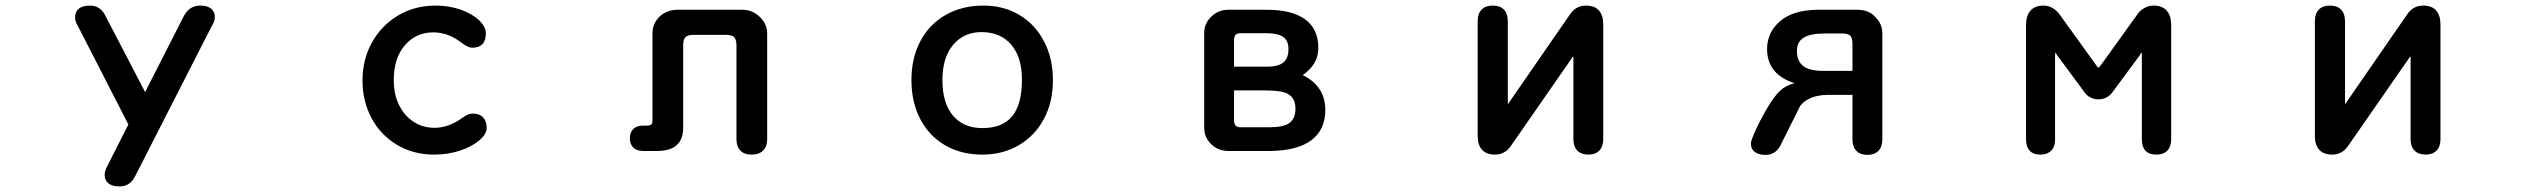

<svg xmlns="http://www.w3.org/2000/svg" viewBox="-20 -526 9040 688"><path d="M249 -463Q249 -484 262.5 -495Q276 -506 302 -506Q340 -506 358 -469L500 -196L638 -467Q658 -506 697 -506Q723 -506 736.5 -495Q750 -484 750 -464Q750 -450 739 -433L465 104Q447 142 408 142Q382 142 368.5 131Q355 120 355 100Q355 87 365 68L440 -80L259 -433Q249 -449 249 -463Z M1721 -407Q1721 -355 1672 -355Q1657 -355 1632 -374Q1586 -410 1532 -410Q1471 -410 1431 -364Q1391 -318 1391 -239Q1391 -187 1410.5 -148.5Q1430 -110 1463 -89Q1496 -68 1537 -68Q1589 -68 1640 -106Q1658 -119 1674 -119Q1698 -119 1711 -105.5Q1724 -92 1724 -68Q1724 -46 1698 -23.5Q1672 -1 1629 13.5Q1586 28 1536 28Q1461 28 1402.5 -7Q1344 -42 1311.5 -102.5Q1279 -163 1279 -238Q1279 -313 1313 -374Q1347 -435 1406.5 -470.5Q1466 -506 1541 -506Q1589 -506 1630.5 -491.5Q1672 -477 1696.5 -453.5Q1721 -430 1721 -407Z M2587 -401H2460Q2443 -400 2436 -392.5Q2429 -385 2428 -366V-68Q2428 15 2335 15H2286Q2262 15 2249.5 3Q2237 -9 2237 -31Q2237 -52 2249.5 -64Q2262 -76 2285 -76H2302Q2311 -77 2314.5 -80.5Q2318 -84 2318 -93V-407Q2318 -444 2347 -470Q2373 -491 2408 -491H2640Q2676 -491 2702.5 -465.5Q2729 -440 2729 -407V-27Q2729 -1 2714.5 13.5Q2700 28 2673 28Q2647 28 2633 13.5Q2619 -1 2619 -27V-366Q2618 -385 2611 -392.5Q2604 -400 2587 -401Z M3753 -239Q3753 -160 3720.5 -99.5Q3688 -39 3630.5 -5.5Q3573 28 3500 28Q3424 28 3366.5 -5.5Q3309 -39 3277.5 -99.5Q3246 -160 3246 -239Q3246 -318 3278 -378.5Q3310 -439 3368.5 -472.5Q3427 -506 3504 -506Q3577 -506 3633.5 -472Q3690 -438 3721.5 -377Q3753 -316 3753 -239ZM3500 -67Q3572 -67 3607 -109.5Q3642 -152 3642 -241Q3642 -321 3603.5 -366Q3565 -411 3497 -411Q3434 -411 3395.5 -365.5Q3357 -320 3357 -239Q3357 -156 3395 -111.5Q3433 -67 3500 -67Z M4729 -132Q4729 -61 4679 -23.5Q4629 14 4530 15H4381Q4345 15 4320 -9.5Q4295 -34 4295 -69V-408Q4295 -442 4320.5 -466.5Q4346 -491 4381 -491H4519Q4610 -491 4657 -456.5Q4704 -422 4704 -354Q4704 -295 4648 -257Q4729 -217 4729 -132ZM4423 -70H4531Q4579 -70 4600.5 -85.5Q4622 -101 4622 -136Q4622 -157 4615 -169.5Q4608 -182 4594 -190Q4572 -202 4511 -202H4402V-93Q4403 -81 4407.5 -76Q4412 -71 4423 -70ZM4519 -287Q4560 -287 4578.5 -302Q4597 -317 4597 -350Q4597 -380 4578.5 -393.5Q4560 -407 4519 -407H4423Q4412 -406 4407.5 -401.5Q4403 -397 4402 -385V-287Z M5616 -323Q5615 -323 5612 -317L5396 -6Q5374 28 5337 28Q5306 28 5290.5 10.5Q5275 -7 5275 -39V-450Q5275 -477 5289 -491.5Q5303 -506 5329 -506Q5355 -506 5369 -491.5Q5383 -477 5383 -450V-164Q5383 -154 5384 -154Q5385 -154 5386 -155.5Q5387 -157 5389 -161L5604 -472Q5626 -506 5663 -506Q5694 -506 5709.5 -488.5Q5725 -471 5725 -438V-27Q5725 -1 5711 13.5Q5697 28 5672 28Q5646 28 5632 13.5Q5618 -1 5618 -27V-313Q5618 -319 5618 -321Q5618 -323 5616 -323Z M6312 -350Q6312 -410 6358.5 -450Q6405 -490 6492 -491H6636Q6655 -491 6672 -484.5Q6689 -478 6700 -465Q6725 -440 6725 -407V-26Q6725 0 6711 14.5Q6697 29 6672 29Q6646 29 6632 14.5Q6618 0 6618 -26V-186H6529Q6461 -185 6431 -147L6359 -3Q6341 29 6307 29Q6282 29 6268 18.5Q6254 8 6254 -12Q6254 -22 6272 -61.5Q6290 -101 6314.5 -142Q6339 -183 6360 -202Q6376 -218 6410 -228Q6312 -260 6312 -350ZM6513 -272H6618V-372Q6617 -391 6610 -398Q6603 -405 6586 -406H6519Q6467 -406 6443 -391Q6419 -376 6419 -344Q6419 -307 6441.5 -289.5Q6464 -272 6513 -272Z M7499 -284Q7501 -284 7502.5 -285.5Q7504 -287 7507 -291L7635 -469Q7646 -487 7662.5 -496.5Q7679 -506 7697 -506Q7728 -506 7744 -488Q7760 -470 7760 -437V-26Q7760 0 7746 14Q7732 28 7707 28Q7681 28 7668 14Q7655 0 7655 -26V-326Q7655 -332 7655 -334.5Q7655 -337 7653 -337Q7652 -337 7649 -330L7550 -196Q7542 -184 7528.5 -177Q7515 -170 7500 -170Q7484 -170 7470.5 -177Q7457 -184 7449 -196L7350 -330Q7347 -337 7346 -337Q7345 -337 7344.5 -334.5Q7344 -332 7344 -326V-26Q7344 0 7330 14Q7316 28 7291 28Q7266 28 7253 14Q7240 0 7240 -26V-437Q7240 -470 7256 -488Q7272 -506 7302 -506Q7339 -506 7364 -469L7493 -290Q7497 -284 7499 -284Z M8616 -323Q8615 -323 8612 -317L8396 -6Q8374 28 8337 28Q8306 28 8290.5 10.5Q8275 -7 8275 -39V-450Q8275 -477 8289 -491.5Q8303 -506 8329 -506Q8355 -506 8369 -491.5Q8383 -477 8383 -450V-164Q8383 -154 8384 -154Q8385 -154 8386 -155.5Q8387 -157 8389 -161L8604 -472Q8626 -506 8663 -506Q8694 -506 8709.5 -488.5Q8725 -471 8725 -438V-27Q8725 -1 8711 13.5Q8697 28 8672 28Q8646 28 8632 13.5Q8618 -1 8618 -27V-313Q8618 -319 8618 -321Q8618 -323 8616 -323Z"/></svg>

Font: 寒蝉全圆体 Bold
Style: Regular
Weight: 700
Designer: Warren2060
      Designed by Motoya company      

      [Varela Round]
      Joe Prince(Latin component); Avraham Cornf
Foundry: ChillType
Version: Version 3.200